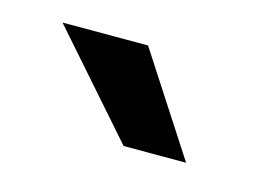

<svg xmlns="http://www.w3.org/2000/svg" viewBox="-38 -813 390 271"><g transform="rotate(15 157.0 -677.0)"><path d="M151.9 -750H26.9L155.3 -604H246.6Z"/></g></svg>

Font: Bert Sans Medium
Style: Regular
Weight: 500
Designer: Christian Robertson (Google), Cristiano Sobral
Foundry: Google, Cristiano Sobral
Version: Version 3.101